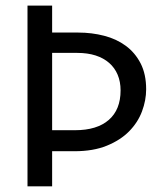

<svg xmlns="http://www.w3.org/2000/svg" viewBox="-20 -658 590 678"><path d="M164.1 -638.2H77.1V0H164.1V-124H243.2C287.4 -124 325.5 -130.5 357.4 -143.6C389.3 -156.6 415.5 -173.5 436 -194.3C456.5 -215.2 471.7 -238.6 481.4 -264.6C491.2 -290.7 496.1 -316.7 496.1 -342.8C496.1 -378.3 489.6 -408.7 476.6 -434.1C463.5 -459.5 446 -480.2 424.1 -496.3C402.1 -512.5 376.6 -524.3 347.7 -531.7C318.7 -539.2 288.4 -543 256.8 -543H164.1ZM405.8 -338.9C405.8 -293.3 391.8 -258.5 364 -234.4C336.2 -210.3 296.5 -198.2 245.1 -198.2H164.1V-471.2H252.9C277 -471.2 298.5 -468.2 317.4 -462.2C336.3 -456.1 352.3 -447.3 365.5 -435.8C378.7 -424.2 388.7 -410.3 395.5 -394C402.3 -377.8 405.8 -359.4 405.8 -338.9Z"/></svg>

Font: CodeNewRoman Nerd Font Mono
Style: Regular
Weight: 400
Monospace: yes
Designer: Sam Radian
Foundry: Code New Roman
Version: Version 2.00 November 29, 2014;Nerd Fonts 3.2.1